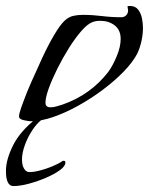

<svg xmlns="http://www.w3.org/2000/svg" viewBox="-44 -404 501 646"><path d="M60 4Q53 4 36.5 0.5Q20 -3 20 -12Q20 -21 27 -41Q34 -61 38 -71Q46 -93 62.5 -130.5Q79 -168 98.5 -210Q118 -252 138 -286Q158 -320 173 -334Q187 -347 202 -350.5Q217 -354 235 -354Q267 -354 299 -350Q331 -346 364 -346Q374 -346 380.5 -352.5Q387 -359 387 -369Q387 -372 386 -375.5Q385 -379 385 -382Q385 -384 393 -384Q411 -384 420.5 -372Q430 -360 433.5 -343Q437 -326 437 -310Q437 -289 432 -266Q427 -243 418 -224Q403 -195 372.5 -163.5Q342 -132 302 -102Q262 -72 218.5 -48Q175 -24 134 -10Q93 4 60 4ZM126 -43Q136 -43 146 -46Q156 -49 166 -52Q261 -85 321 -163Q336 -184 349 -215.5Q362 -247 362 -273Q362 -303 342 -318.5Q322 -334 293 -334Q279 -334 268 -330Q251 -324 230 -300Q209 -276 188 -242.5Q167 -209 149 -173Q131 -137 120 -106.5Q109 -76 109 -58Q109 -43 126 -43ZM1 222Q-24 222 -24 171Q-24 133 0 85Q24 37 79 -6Q90 -6 93 -4.5Q96 -3 96 -1Q80 11 64.5 34.5Q49 58 39.5 84.5Q30 111 30 133Q30 152 37 163.5Q44 175 55 175Q70 175 91 169.5Q112 164 132.5 155.5Q153 147 166 138Q167 137 171 137Q176 137 176 143Q176 155 157.5 168.5Q139 182 111 194Q83 206 53.5 214Q24 222 1 222Z"/></svg>

Font: My Soul
Style: Regular
Weight: 400
Designer: Robert E. Leuschke
Foundry: Robert E. Leuschke
Version: Version 1.010; ttfautohint (v1.8.4.7-5d5b)